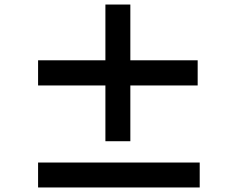

<svg xmlns="http://www.w3.org/2000/svg" viewBox="-20 -834 1040 847"><path d="M852 -457H555V-211H445V-457H148V-568H445V-814H555V-568H852ZM861 -117V-7H148V-117Z"/></svg>

Font: Noto Sans JP ExtraBold
Style: Regular
Weight: 800
Designer: Ryoko NISHIZUKA  (kana, bopomofo & ideographs); Paul D. Hunt (Latin, Greek & Cyrillic); Sandoll Communications , Soo-you
Foundry: Adobe
Version: Version 2.004-H2;hotconv 1.0.118;makeotfexe 2.5.65603